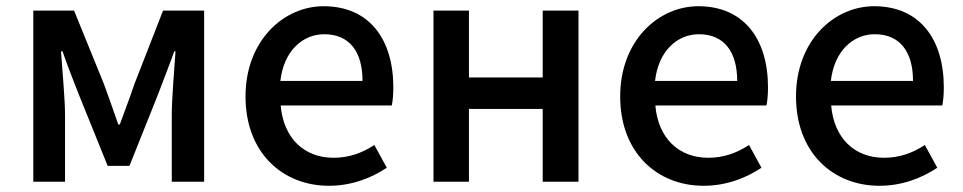

<svg xmlns="http://www.w3.org/2000/svg" viewBox="-20 -584 3095 617"><path d="M87 0H189V-214C189 -266 180 -360 176 -419H181C196 -375 216 -324 233 -281L326 -51H396L488 -281C504 -324 524 -374 540 -419H544C540 -360 532 -266 532 -214V0H636V-550H504L412 -314C397 -269 380 -226 365 -184H360C346 -226 330 -269 314 -314L218 -550H87Z M1037 13C1109 13 1172 -11 1223 -45L1183 -118C1143 -92 1101 -77 1052 -77C957 -77 891 -140 882 -245H1239C1242 -258 1244 -281 1244 -303C1244 -459 1166 -564 1020 -564C891 -564 769 -453 769 -274C769 -93 888 13 1037 13ZM881 -324C892 -421 953 -474 1022 -474C1102 -474 1145 -419 1145 -324Z M1373 0H1487V-234H1724V0H1839V-550H1724V-335H1487V-550H1373Z M2241 13C2313 13 2376 -11 2427 -45L2387 -118C2347 -92 2305 -77 2256 -77C2161 -77 2095 -140 2086 -245H2443C2446 -258 2448 -281 2448 -303C2448 -459 2370 -564 2224 -564C2095 -564 1973 -453 1973 -274C1973 -93 2092 13 2241 13ZM2085 -324C2096 -421 2157 -474 2226 -474C2306 -474 2349 -419 2349 -324Z M2806 13C2878 13 2941 -11 2992 -45L2952 -118C2912 -92 2870 -77 2821 -77C2726 -77 2660 -140 2651 -245H3008C3011 -258 3013 -281 3013 -303C3013 -459 2935 -564 2789 -564C2660 -564 2538 -453 2538 -274C2538 -93 2657 13 2806 13ZM2650 -324C2661 -421 2722 -474 2791 -474C2871 -474 2914 -419 2914 -324Z"/></svg>

Font: Source Han Sans KR Medium
Style: Regular
Weight: 500
Designer: Ryoko NISHIZUKA (kana & ideographs); Paul D. Hunt (Latin, Greek & Cyrillic); Wenlong ZHANG (bopomofo); Sandoll Communica
Foundry: Adobe Systems Incorporated
Version: Version 1.001;PS 1.001;hotconv 1.0.78;makeotf.lib2.5.61930